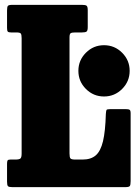

<svg xmlns="http://www.w3.org/2000/svg" viewBox="-20 -770 574 790"><path d="M47.5 -636.5H25.5Q15 -636.5 12 -640Q9 -643.5 9 -655V-726.5Q9 -741 12.2 -745.5Q15.5 -750 30.5 -750H317.5Q331.5 -750 336.2 -746.5Q341 -743 341 -728V-658.5Q341 -643.5 336 -640Q331 -636.5 317 -636.5H289.5Q276 -636.5 271 -633.5Q266 -630.5 266 -616.5V-138.5Q266 -122.5 270 -118Q274 -113.5 290 -113.5H320Q354 -113.5 374 -130.8Q394 -148 403.8 -188.8Q413.5 -229.5 415.5 -301Q416.5 -314 418.2 -317.5Q420 -321 434 -321H497.5Q509 -321 513.2 -318.2Q517.5 -315.5 517.5 -304V-25Q517.5 -9.5 514.2 -4.8Q511 0 495.5 0H31Q17 0 13 -3.8Q9 -7.5 9 -22.5V-96Q9 -106 11.2 -109.8Q13.5 -113.5 22.5 -113.5H43Q59 -113.5 64 -117.8Q69 -122 69 -138.5V-613Q69 -627.5 65.5 -632Q62 -636.5 47.5 -636.5ZM302.5 -478.5Q302.5 -522 333.5 -553Q364.5 -584 408 -584Q451.5 -584 482.5 -553Q513.5 -522 513.5 -478.5Q513.5 -435 482.5 -404Q451.5 -373 408 -373Q364.5 -373 333.5 -404Q302.5 -435 302.5 -478.5Z"/></svg>

Font: Besley* Condensed Heavy
Style: Regular
Weight: 800
Width: 3
Designer: Owen Earl
Foundry: indestructible type*
Version: Version 3.000; ttfautohint (v1.8.3)